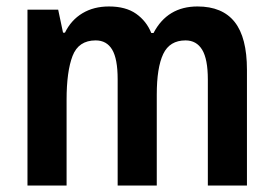

<svg xmlns="http://www.w3.org/2000/svg" viewBox="-20 -574 846 594"><path d="M591 -554Q668 -554 706 -506Q744 -458 744 -358V0H623V-328Q623 -391 605.5 -420Q588 -449 554 -449Q505 -449 485 -407Q465 -365 465 -281V0H344V-329Q344 -392 327 -420.5Q310 -449 276 -449Q223 -449 204.5 -401Q186 -353 186 -265V0H65V-544H160L175 -473H181Q200 -512 235 -533Q270 -554 317 -554Q369 -554 401 -531.5Q433 -509 448 -472H455Q498 -554 591 -554Z"/></svg>

Font: Noto Sans Bengali Condensed SemiBold
Style: Regular
Weight: 600
Width: 3
Designer: Joana Ranito - Universal Thirst; Jelle Bosma - Monotype Design Team
Foundry: Universal Thirst ehf.
Version: Version 3.000; ttfautohint (v1.8.4.7-5d5b)